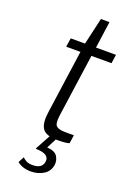

<svg xmlns="http://www.w3.org/2000/svg" viewBox="-162 -728 700 993"><g transform="rotate(20 188.0 -231.5)"><path d="M215.5 1Q151.5 1 132.5 -28.2Q113.5 -57.5 123 -120L172 -468.5H93.5L101 -517H179.5L213.5 -664.5H260.5L240 -517H350L343 -468.5H232.5L184 -125.5Q177 -77 190.5 -64.2Q204 -51.5 241.5 -51.5H287.5L281 -5.5Q271.5 -2 254.5 -0.5Q237.5 1 215.5 1ZM141.5 200.5Q95.5 200.5 66 176.5L83 144Q92.5 153.5 105.2 160Q118 166.5 139.5 166.5Q191 166.5 197 127Q203.5 84 132 81.5Q123.5 81.5 128 76L173 -6.5H211L179.5 54.5Q223.5 58 236.8 80Q250 102 247 125.5Q241.5 163 210.8 181.8Q180 200.5 141.5 200.5Z"/></g></svg>

Font: Public Sans ExtraLight
Style: Italic
Weight: 200
Italic angle: -8°
Designer: The Public Sans project authors (U.S. Web Design System). Libre Franklin designed by Pablo Impallari and Rodrigo Fuenzal
Version: Version 1.007; ttfautohint (v1.8.1) -l 8 -r 50 -G 200 -x 14 